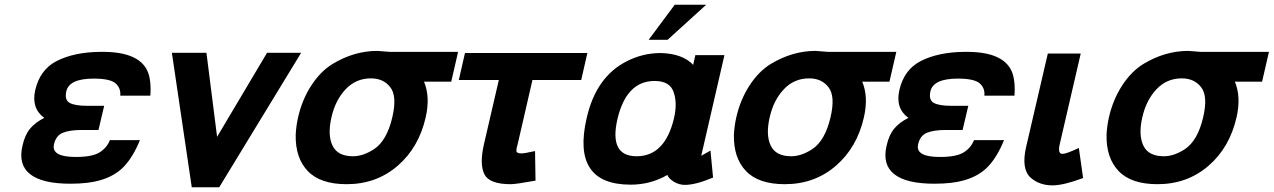

<svg xmlns="http://www.w3.org/2000/svg" viewBox="-20 -766 5380 811"><path d="M325 -217Q274 -217 245 -205Q216 -193 208 -156Q196 -103 300 -103Q369 -103 400 -122Q432 -142 444 -174H571Q542 -103 503.5 -62.5Q465 -22 401 -4Q352 10 277 10Q158 10 107 -30.5Q56 -71 75 -151Q85 -196 107 -222.5Q129 -249 167 -268Q111 -309 129 -386Q149 -472 219 -508Q293 -546 405 -547H414Q597 -547 613 -430Q618 -400 615 -362H488Q491 -394 468 -414Q445 -434 376 -434Q272 -434 260 -380Q252 -343 275 -331Q298 -319 349 -319H420L396 -217Z M1252 -543 906 25H790L706 -543H852L897 -188L1108 -543Z M1574 -551Q1580 -551 1600 -549Q1620 -547 1625 -547H1915L1886 -421H1771Q1798 -357 1778 -270Q1749 -143 1660 -66Q1570 12 1444 12Q1333 12 1280 -43.5Q1227 -99 1229 -197Q1231 -235 1239 -270Q1256 -345 1295 -405Q1334 -465 1385 -496Q1476 -551 1574 -551ZM1380 -270Q1363 -196 1384.5 -151Q1406 -106 1471 -106Q1514 -106 1560 -136Q1614 -172 1637 -270Q1658 -359 1629 -397Q1600 -435 1547 -435Q1483 -435 1439.5 -388.5Q1396 -342 1380 -270Z M2168 -163Q2160 -136 2161.5 -127Q2163 -118 2183 -118Q2196 -118 2240 -128L2242 -3Q2159 12 2137 12Q2047 12 2026 -30Q2005 -73 2024 -156L2087 -428H1918L1944 -542H2461L2435 -428H2229Z M2827 -267Q2842 -331 2825 -378Q2809 -424 2745 -424Q2626 -424 2588 -263Q2552 -106 2669 -106Q2789 -106 2827 -267ZM2873 15Q2849 15 2827 2Q2805 -11 2799 -27Q2728 14 2644 14Q2393 14 2458 -267Q2498 -443 2629 -508Q2696 -542 2772 -542Q2864 -539 2908 -492L2917 -533H3040L2942 -108L2981 -130L2992 -16Q2918 15 2873 15ZM2830 -746H2963L2800 -598H2720Z M3425 -551Q3431 -551 3451 -549Q3471 -547 3476 -547H3766L3737 -421H3622Q3649 -357 3629 -270Q3600 -143 3511 -66Q3421 12 3295 12Q3184 12 3131 -43.5Q3078 -99 3080 -197Q3082 -235 3090 -270Q3107 -345 3146 -405Q3185 -465 3236 -496Q3327 -551 3425 -551ZM3231 -270Q3214 -196 3235.5 -151Q3257 -106 3322 -106Q3365 -106 3411 -136Q3465 -172 3488 -270Q3509 -359 3480 -397Q3451 -435 3398 -435Q3334 -435 3290.5 -388.5Q3247 -342 3231 -270Z M3975 -217Q3924 -217 3895 -205Q3866 -193 3858 -156Q3846 -103 3950 -103Q4019 -103 4050 -122Q4082 -142 4094 -174H4221Q4192 -103 4153.5 -62.5Q4115 -22 4051 -4Q4002 10 3927 10Q3808 10 3757 -30.5Q3706 -71 3725 -151Q3735 -196 3757 -222.5Q3779 -249 3817 -268Q3761 -309 3779 -386Q3799 -472 3869 -508Q3943 -546 4055 -547H4064Q4247 -547 4263 -430Q4268 -400 4265 -362H4138Q4141 -394 4118 -414Q4095 -434 4026 -434Q3922 -434 3910 -380Q3902 -343 3925 -331Q3948 -319 3999 -319H4070L4046 -217Z M4457 -160Q4446 -116 4468 -116Q4484 -116 4537 -141L4555 -14Q4472 17 4426 17Q4371 17 4334 -15Q4293 -51 4314 -144L4406 -540H4545Z M4999 -551Q5005 -551 5025 -549Q5045 -547 5050 -547H5340L5311 -421H5196Q5223 -357 5203 -270Q5174 -143 5085 -66Q4995 12 4869 12Q4758 12 4705 -43.5Q4652 -99 4654 -197Q4656 -235 4664 -270Q4681 -345 4720 -405Q4759 -465 4810 -496Q4901 -551 4999 -551ZM4805 -270Q4788 -196 4809.5 -151Q4831 -106 4896 -106Q4939 -106 4985 -136Q5039 -172 5062 -270Q5083 -359 5054 -397Q5025 -435 4972 -435Q4908 -435 4864.5 -388.5Q4821 -342 4805 -270Z"/></svg>

Font: Miedinger
Style: Bold-Italic
Weight: 700
Italic angle: -13°
Version: Version 001.000